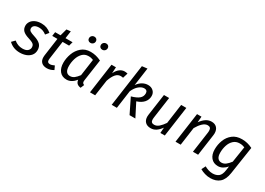

<svg xmlns="http://www.w3.org/2000/svg" viewBox="-5 -1736 4035 2920"><g transform="rotate(30 2012.5 -275.5)"><path d="M436 -474 391 -419Q332 -466 262 -466Q214 -466 185.5 -447Q157 -428 157 -395Q157 -365 180.5 -349Q204 -333 263 -315Q340 -291 376 -254.5Q412 -218 412 -157Q412 -101 381 -63Q350 -25 300.5 -6.5Q251 12 193 12Q76 12 -2 -64L50 -117Q115 -62 197 -62Q260 -62 288 -88.5Q316 -115 316 -148Q316 -175 306 -191Q296 -207 272.5 -219Q249 -231 205 -245Q129 -268 96.5 -301.5Q64 -335 64 -389Q64 -426 86 -460.5Q108 -495 153 -517Q198 -539 263 -539Q363 -539 436 -474Z M634 -139Q632 -119 632 -113Q632 -88 643.5 -76.5Q655 -65 679 -65Q697 -65 714.5 -70.5Q732 -76 755 -87L785 -23Q730 12 668 12Q607 12 574 -19.5Q541 -51 541 -109Q541 -130 543 -141L587 -456H496L506 -527H601L634 -649L706 -657L688 -527H812L792 -456H678Z M1312 -494 1258 -120Q1256 -104 1256 -98Q1256 -80 1263.5 -69Q1271 -58 1290 -51L1264 12Q1222 7 1199 -14Q1176 -35 1171 -76Q1139 -35 1099 -11.5Q1059 12 1014 12Q934 12 890 -43Q846 -98 846 -190Q846 -270 875.5 -350Q905 -430 968 -484.5Q1031 -539 1127 -539Q1176 -539 1220.5 -528Q1265 -517 1312 -494ZM944 -189Q944 -124 967 -92.5Q990 -61 1033 -61Q1074 -61 1106.5 -86Q1139 -111 1174 -158L1215 -449Q1194 -458 1174.5 -462Q1155 -466 1129 -466Q1066 -466 1024.5 -423.5Q983 -381 963.5 -317.5Q944 -254 944 -189ZM997 -705Q997 -732 1015 -749.5Q1033 -767 1060 -767Q1083 -767 1098 -752.5Q1113 -738 1113 -716Q1113 -689 1095 -671.5Q1077 -654 1050 -654Q1027 -654 1012 -668.5Q997 -683 997 -705ZM1205 -705Q1205 -732 1223 -749.5Q1241 -767 1268 -767Q1291 -767 1306 -752.5Q1321 -738 1321 -716Q1321 -689 1303 -671.5Q1285 -654 1258 -654Q1235 -654 1220 -668.5Q1205 -683 1205 -705Z M1774 -532 1747 -443Q1728 -448 1704 -448Q1655 -448 1618.5 -405.5Q1582 -363 1553 -279L1513 0H1422L1496 -527H1574L1568 -419Q1597 -479 1636.5 -509Q1676 -539 1721 -539Q1746 -539 1774 -532Z M1955 -435Q1992 -487 2038 -513Q2084 -539 2135 -539Q2191 -539 2227 -505.5Q2263 -472 2263 -419Q2263 -355 2222 -307Q2181 -259 2100 -233L2219 0H2117L1991 -257Q2084 -283 2125 -318.5Q2166 -354 2166 -409Q2166 -437 2151 -451.5Q2136 -466 2109 -466Q2064 -466 2017 -427.5Q1970 -389 1938 -316L1894 0H1803L1907 -739L1999 -750Z M2361 -118Q2361 -135 2364 -153L2417 -527H2508L2456 -157Q2453 -139 2453 -124Q2453 -90 2467.5 -75Q2482 -60 2511 -60Q2556 -60 2594.5 -94Q2633 -128 2671 -184L2719 -527H2810L2736 0H2658L2665 -97Q2626 -43 2584.5 -15.5Q2543 12 2491 12Q2430 12 2395.5 -22.5Q2361 -57 2361 -118Z M3376 -406Q3376 -390 3373 -370L3321 0H3230L3282 -368Q3284 -390 3284 -397Q3284 -432 3269 -447Q3254 -462 3226 -462Q3180 -462 3137.5 -421Q3095 -380 3059 -316L3015 0H2924L2998 -527H3076L3068 -424Q3107 -479 3152 -509Q3197 -539 3251 -539Q3309 -539 3342.5 -503.5Q3376 -468 3376 -406Z M3970 -494 3897 -12Q3879 109 3817 162.5Q3755 216 3656 216Q3609 216 3560.5 202Q3512 188 3474 165L3509 95Q3538 112 3575.5 124.5Q3613 137 3651 137Q3714 137 3755 106Q3796 75 3808 -13L3817 -80Q3786 -43 3747.5 -21.5Q3709 0 3667 0Q3588 0 3543 -53.5Q3498 -107 3498 -198Q3498 -283 3528 -361Q3558 -439 3622 -489Q3686 -539 3784 -539Q3834 -539 3878.5 -528Q3923 -517 3970 -494ZM3596 -197Q3596 -134 3620 -103.5Q3644 -73 3686 -73Q3726 -73 3760.5 -99Q3795 -125 3830 -172L3873 -449Q3850 -458 3830 -462Q3810 -466 3784 -466Q3721 -466 3678.5 -427Q3636 -388 3616 -326.5Q3596 -265 3596 -197Z"/></g></svg>

Font: Fira Sans
Style: Italic
Weight: 400
Italic angle: -8°
Designer: bBox Type GmbH & Carrois Corporate GbR & Edenspiekermann AG
Foundry: bBox Type GmbH & Carrois Corporate GbR & Edenspiekermann AG
Version: Version 4.301